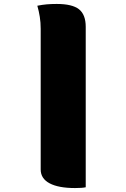

<svg xmlns="http://www.w3.org/2000/svg" viewBox="-20 -786 640 972"><path d="M169 -757Q194 -762 216.5 -764Q239 -766 267 -766Q346 -766 380 -739Q414 -712 414 -650V162Q397 166 360 166Q276 166 231 142Q186 118 186 72V-640Q186 -672 181.5 -700.5Q177 -729 169 -757Z"/></svg>

Font: Recursive Mn Csl St XBk
Style: Regular
Weight: 1000
Monospace: yes
Version: Version 1.079;hotconv 1.0.112;makeotfexe 2.5.65598; ttfautoh